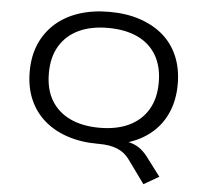

<svg xmlns="http://www.w3.org/2000/svg" viewBox="-60 -777 1116 1048"><g transform="rotate(5 498.0 -253.5)"><path d="M764 207 669 76Q644 42 603.5 25.5Q563 9 505 9L581 -22Q629 -22 662 -15Q695 -8 720 8.5Q745 25 767 53L847 159ZM498 9Q405 9 330 -16Q255 -41 202 -87.5Q149 -134 120.5 -200.5Q92 -267 92 -352Q92 -436 120.5 -502.5Q149 -569 202 -616.5Q255 -664 330 -689Q405 -714 498 -714Q592 -714 667 -688.5Q742 -663 794.5 -617Q847 -571 875 -504Q903 -437 903 -353Q903 -269 875 -202Q847 -135 794.5 -88Q742 -41 667 -16Q592 9 498 9ZM498 -79Q592 -79 659 -111Q726 -143 762.5 -204Q799 -265 799 -353Q799 -441 763 -502Q727 -563 659.5 -594.5Q592 -626 498 -626Q404 -626 337 -594Q270 -562 233.5 -501Q197 -440 197 -352Q197 -264 233 -203.5Q269 -143 336.5 -111Q404 -79 498 -79Z"/></g></svg>

Font: Nunito Sans 7pt Expanded
Style: Regular
Weight: 400
Width: 7
Designer: Vernon Adams
Foundry: Vernon Adams
Version: Version 3.101;gftools[0.9.27]